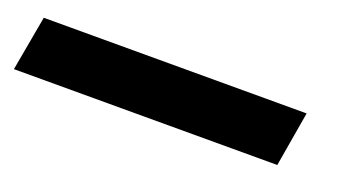

<svg xmlns="http://www.w3.org/2000/svg" viewBox="-94 -80 629 348"><g transform="rotate(20 220.0 94.0)"><path d="M440 147 458 41H-49L-68 147Z"/></g></svg>

Font: Celebes ExtraBold
Style: Italic
Weight: 800
Italic angle: -10°
Designer: Anugrah Pasau
Foundry: Lafontype
Version: Version 1.000